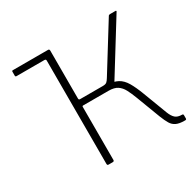

<svg xmlns="http://www.w3.org/2000/svg" viewBox="-159 -920 1121 1099"><g transform="rotate(-30 401.5 -371.0)"><path d="M47 -709V-735Q47 -739 48.5 -740.5Q50 -742 54 -742H278L295 -693V-110H249V-693Q249 -702 239 -702H55Q47 -702 47 -709ZM258 0Q253 0 251 -2.5Q249 -5 249 -10V-732Q249 -742 258 -742H286Q295 -742 295 -732V-415Q295 -406 304 -406H477V-399Q521 -399 548.5 -384Q576 -369 595.5 -336Q615 -303 635 -250L695 -92Q706 -64 721 -50.5Q736 -37 765 -37Q773 -37 773 -29V-8Q773 0 765 0H760Q726 0 706 -9.5Q686 -19 674 -39Q662 -59 649 -92L589 -250Q575 -287 561.5 -312.5Q548 -338 527 -352Q506 -366 469 -366H301Q295 -366 295 -360V-9Q295 0 285 0ZM454 -381V-406Q472 -406 480 -412.5Q488 -419 497 -434L685 -737Q688 -742 696 -742H732Q735 -742 736 -740Q737 -738 735 -735L525 -396Q523 -392 525 -388.5Q527 -385 533 -381Z"/></g></svg>

Font: Libre Franklin Thin
Style: Regular
Weight: 100
Designer: Pablo Impallari, Rodrigo Fuenzalida, Nhung Nguyen
Foundry: Impallari Type
Version: Version 3.000